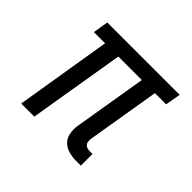

<svg xmlns="http://www.w3.org/2000/svg" viewBox="-131 -692 861 861"><g transform="rotate(45 300.0 -261.0)"><path d="M442 8Q418 8 395 1.5Q372 -5 356.5 -20.5Q341 -36 336.5 -60Q332 -84 336 -108L394 -457H245L169 0H86L161 -457H90L102 -530H561L548 -457H477L419 -108Q418 -99 419 -91Q420 -83 425 -77Q430 -71 438 -68.5Q446 -66 455 -66H472V8Z"/></g></svg>

Font: Iosevka Slab Extended Oblique
Style: Regular
Weight: 400
Width: 7
Italic angle: -9°
Monospace: yes
Designer: Belleve Invis
Foundry: Belleve Invis
Version: Version 11.1.0; ttfautohint (v1.8.3)